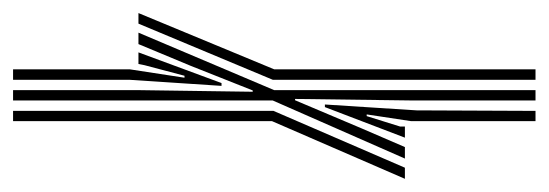

<svg xmlns="http://www.w3.org/2000/svg" viewBox="-293 -547 840 294"><g transform="rotate(90 127.0 -400.0)"><path d="M118 0V-190.5L120.5 -367H118.5L80.8 -272L47.5 -192H30L118 -399.8V-800H133.8V-607.8L131.5 -431.8H133.5L176.2 -532.8L205.2 -600H222.8L133.8 -397.5V0ZM0 -192 86.2 -400V-800H102.2V-397.8L16.2 -192ZM140 -477.5 149 -618 149.8 -800H165.5V-609.5L155.2 -541.5H157.8L173.8 -592.8V-600H190.8L144 -477.5ZM149.8 0V-398.8L236.8 -600H253.8L165.5 -396.5V0ZM86.2 0V-179L99 -262.5H96L79.8 -201.2L78 -192H60.2L107.2 -319.2H111.5L102.2 -178.5V0Z"/></g></svg>

Font: Big Shoulders Inline Text
Style: Regular
Weight: 400
Designer: Patric King
Foundry: XO Type Co
Version: Version 1.000